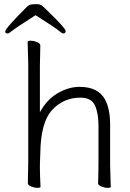

<svg xmlns="http://www.w3.org/2000/svg" viewBox="-20 -898 628 924"><path d="M175 1Q175 6 160.5 6Q146 6 130 -0.5Q114 -7 114 -17L116 -115V-590L113 -697Q113 -702 127.5 -702Q142 -702 158 -695.5Q174 -689 174 -679L172 -580V-358L181 -373Q213 -425 263 -452.5Q313 -480 363 -480Q452 -480 485 -420Q510 -375 510 -297V-105L513 1Q513 6 498.5 6Q484 6 468 -0.5Q452 -7 452 -16V-17Q453 -25 453 -44L454 -115V-293Q454 -353 437 -390.5Q420 -428 367 -428Q286 -428 231 -369Q176 -310 174 -162Q173 -129 172 -105V-89Q172 -59 175 1ZM17 -737Q5 -737 5 -746Q5 -761 109 -865Q119 -874 128 -876Q137 -878 156.5 -878Q176 -878 187 -867Q198 -856 217 -838Q296 -761 296 -749Q296 -737 284 -737Q278 -737 262 -751Q246 -765 154 -823L151 -825L148 -823Q53 -762 38 -749.5Q23 -737 17 -737Z"/></svg>

Font: LXGW WenKai TC Light
Style: Regular
Weight: 300
Designer: LXGW / Fontworks Inc.
Foundry: LXGW / Fontworks Inc.
Version: Version 1.330